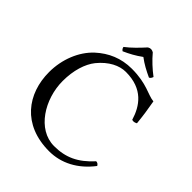

<svg xmlns="http://www.w3.org/2000/svg" viewBox="-225 -951 1097 1097"><g transform="rotate(45 323.0 -402.5)"><path d="M357 10C454 10 543 -36 611 -125C606 -134 599 -140 588 -140C517 -62 449 -31 356 -31C221 -31 128 -183 128 -329C128 -415 151 -487 187 -532C237 -593 295 -621 347 -621C485 -621 540 -539 566 -453C578 -449 588 -452 599 -458C594 -510 587 -558 577 -613C526 -618 481 -658 358 -658C273 -658 202 -627 143 -573C77 -512 37 -414 37 -310C37 -136 142 10 357 10ZM376 -809C361 -817 351 -817 337 -809C306 -775 273 -740 236 -712C238 -703 241 -697 250 -691C288 -708 320 -725 357 -752C390 -727 424 -709 463 -691C472 -695 476 -703 479 -712C443 -739 406 -773 376 -809Z"/></g></svg>

Font: Libertinus Math
Style: Regular
Weight: 400
Designer: Philipp H. Poll, Khaled Hosny
Foundry: Caleb Maclennan
Version: Version 7.050;RELEASE